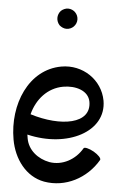

<svg xmlns="http://www.w3.org/2000/svg" viewBox="-59 -893 621 964"><g transform="rotate(5 251.5 -411.0)"><path d="M296 -800C296 -813 291 -826 281 -836C272 -845 259 -851 245 -851C232 -851 219 -845 209 -836C200 -826 195 -813 195 -800C195 -787 200 -774 209 -764C219 -755 232 -749 245 -749C259 -749 272 -755 281 -764C291 -774 296 -787 296 -800ZM471 -108C475 -116 459 -133 435 -147C410 -161 387 -166 383 -159C349 -100 284 -64 218 -75C159 -86 109 -126 99 -184C98 -190 97 -197 96 -203C301 -154 489 -251 462 -406C443 -510 342 -577 236 -558C74 -529 -2 -347 29 -172C46 -76 107 8 200 25C309 44 415 -12 471 -108ZM254 -458C316 -469 382 -450 392 -394C411 -283 260 -257 103 -306C123 -383 176 -444 254 -458Z"/></g></svg>

Font: Nupuram Condensed Medium
Style: Regular
Weight: 500
Width: 3
Designer: Santhosh Thottingal (santhosh.thottingal@gmail.com)
Foundry: SMC
Version: Version 1.000